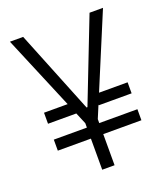

<svg xmlns="http://www.w3.org/2000/svg" viewBox="-122 -738 709 818"><g transform="rotate(-20 232.0 -329.5)"><path d="M51 -147V-197H430V-147ZM51 -269V-319H202V-269ZM281 -269V-319H430V-269ZM201 -6V-217L18 -653H78L229 -278H233L379 -653H440L257 -215V-6Z"/></g></svg>

Font: Bricolage Grotesque SemiCondensed ExtraLight
Style: Regular
Weight: 250
Width: 4
Designer: Mathieu Triay
Foundry: Atelier Triay
Version: Version 1.000;gftools[0.9.30]